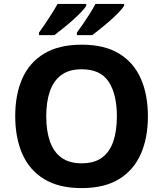

<svg xmlns="http://www.w3.org/2000/svg" viewBox="-20 -954 836 984"><path d="M738 -358Q738 -247 701.5 -164.5Q665 -82 590 -36Q515 10 398 10Q282 10 206.5 -36Q131 -82 94.5 -165Q58 -248 58 -359Q58 -470 94.5 -552Q131 -634 206.5 -679.5Q282 -725 399 -725Q515 -725 590 -679.5Q665 -634 701.5 -551.5Q738 -469 738 -358ZM217 -358Q217 -283 236 -229Q255 -175 295 -146Q335 -117 398 -117Q463 -117 502.5 -146Q542 -175 560.5 -229Q579 -283 579 -358Q579 -471 537 -535Q495 -599 399 -599Q335 -599 295 -570Q255 -541 236 -487Q217 -433 217 -358ZM616 -924Q608 -911 589 -891Q570 -871 545 -849Q520 -827 495.5 -807.5Q471 -788 453 -774H374V-787Q388 -806 406 -832Q424 -858 441 -885Q458 -912 469 -934H616ZM422 -924Q414 -911 395 -891Q376 -871 351 -849Q326 -827 301.5 -807.5Q277 -788 259 -774H180V-787Q194 -806 211.5 -832Q229 -858 246 -885Q263 -912 275 -934H422Z"/></svg>

Font: Noto Sans Thaana
Style: Regular
Weight: 400
Designer: Monotype Design Team
Foundry: Monotype Imaging Inc.
Version: Version 2.001